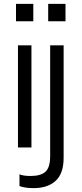

<svg xmlns="http://www.w3.org/2000/svg" viewBox="-20 -765 423 996"><path d="M240.2 43.9V-529.8H310.1V53.2Q310.1 135.3 268.6 173.1Q227.1 210.9 154.8 210.9Q109.9 210.9 81.1 200.2V139.2Q100.6 147.9 138.2 147.9Q191.4 147.9 215.8 126Q240.2 104 240.2 43.9ZM73.2 0V-529.8H143.1V0ZM152.8 -745.1V-654.8H63V-745.1ZM319.8 -745.1V-654.8H230V-745.1Z"/></svg>

Font: Cooper Hewitt
Style: Book
Weight: 705
Designer: Village Type and Design LLC
Foundry: Cooper Hewitt Smithsonian Design Museum
Version: 1.000